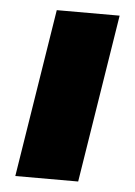

<svg xmlns="http://www.w3.org/2000/svg" viewBox="-43 -537 402 572"><g transform="rotate(5 158.0 -251.5)"><path d="M24 0 104 -503H292L212 0Z"/></g></svg>

Font: Nunito Sans 8pt Black
Style: Italic
Weight: 900
Italic angle: -9°
Version: Version 3.101;gftools[0.9.27]